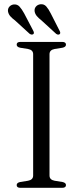

<svg xmlns="http://www.w3.org/2000/svg" viewBox="-20 -901 396 921"><path d="M217.5 -59Q217.5 -38.5 242 -34L279.5 -28Q296.5 -24.5 296.5 -13Q296.5 0 277.5 0H78.5Q60 0 60 -13Q60 -24.5 77 -28L114.5 -34Q139 -38.5 139 -59V-641Q139 -661.5 114.5 -666L77 -672Q60 -675.5 60 -687Q60 -700 78.5 -700H277.5Q296.5 -700 296.5 -687Q296.5 -675.5 279.5 -672L242 -666Q217.5 -661.5 217.5 -641ZM223.5 -836.5 266 -753Q272 -742 266 -737Q258.5 -732 249 -739L178.5 -803.5Q165.5 -813.5 156.8 -823.8Q148 -834 146 -847Q144.5 -860 152.2 -869.2Q160 -878.5 173.5 -880.5Q191 -882.5 202 -870Q213 -857.5 223.5 -836.5ZM96 -836.5 139.5 -753.5Q145.5 -742 140 -737.5Q132.5 -732 122 -739L52 -803Q39 -812.5 30 -822.5Q21 -832.5 18.5 -845.5Q16.5 -858.5 24.2 -868Q32 -877.5 45 -879.5Q62.5 -881.5 73.5 -869.5Q84.5 -857.5 96 -836.5Z"/></svg>

Font: Fraunces 9pt Light
Style: Regular
Weight: 300
Version: Version 1.000;[0bf87f6ff]